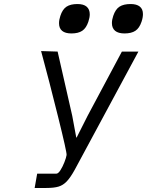

<svg xmlns="http://www.w3.org/2000/svg" viewBox="-20 -826 730 953"><path d="M164.5 36H259.5Q269 36 280 18.8Q291 1.5 299.8 -21Q308.5 -43.5 310.5 -56.5Q312.5 -68.5 268.2 -246.8Q224 -425 184 -572.5L266 -570L338.5 -251.5L358.5 -143.5H360.5L414.5 -250.5L585 -570H667L351 16.5Q329.5 55.5 311.2 74.5Q293 93.5 270.5 100.2Q248 107 210 107H152ZM273 -710.5Q273 -727.5 279.5 -747Q290 -779.5 310 -792.8Q330 -806 364.5 -806Q395 -806 410.2 -792.8Q425.5 -779.5 425.5 -755Q425.5 -739 418.5 -718Q408 -686.5 388.2 -673.2Q368.5 -660 334.5 -660Q304 -660 288.5 -672.8Q273 -685.5 273 -710.5ZM535.5 -711.5Q535.5 -728 542 -747Q553 -780 573.2 -793Q593.5 -806 628.5 -806Q658 -806 673.8 -793.5Q689.5 -781 689.5 -756Q689.5 -738.5 682.5 -718Q672 -686.5 652 -673.2Q632 -660 598 -660Q567 -660 551.2 -673.2Q535.5 -686.5 535.5 -711.5Z"/></svg>

Font: JuliaMono
Style: Italic
Weight: 400
Italic angle: -9°
Monospace: yes
Designer: cormullion
Foundry: corm
Version: Version 0.057; ttfautohint (v1.8.4)